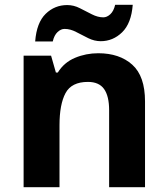

<svg xmlns="http://www.w3.org/2000/svg" viewBox="-20 -777 697 797"><path d="M388 -556Q476 -556 529 -508.5Q582 -461 582 -356V0H433V-319Q433 -378 412 -407.5Q391 -437 345 -437Q277 -437 252 -390.5Q227 -344 227 -257V0H78V-546H192L212 -476H220Q246 -518 291.5 -537Q337 -556 388 -556ZM126 -605Q132 -683 169.5 -719.5Q207 -756 259 -756Q286 -756 311.5 -743Q337 -730 361.5 -717.5Q386 -705 409 -705Q424 -705 438 -718Q452 -731 458 -757H531Q525 -680 487 -643Q449 -606 398 -606Q372 -606 346.5 -618.5Q321 -631 296.5 -644Q272 -657 248 -657Q233 -657 219 -644Q205 -631 199 -605Z"/></svg>

Font: Noto Sans Adlam Unjoined
Style: Regular
Weight: 400
Designer: Mark Jamra, Neil Patel
Foundry: JamraPatel LLC
Version: Version 3.001